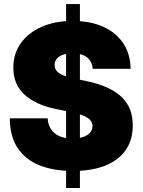

<svg xmlns="http://www.w3.org/2000/svg" viewBox="-20 -842 710 956"><path d="M309.1 94.2V-821.8H377.9V94.2ZM342.8 9.3Q247.1 9.3 176.5 -19Q106 -47.4 67.6 -105.5Q29.3 -163.6 28.8 -252.9H217.3Q219.2 -220.7 234.4 -198Q249.5 -175.3 276.6 -163.8Q303.7 -152.3 341.3 -152.3Q373 -152.3 395 -160.2Q417 -168 428.7 -181.9Q440.4 -195.8 440.4 -214.4Q440.4 -231 429.4 -243.7Q418.5 -256.3 393.8 -266.6Q369.1 -276.9 328.6 -284.7L255.9 -299.8Q157.2 -320.3 101.8 -370.8Q46.4 -421.4 46.4 -505.9Q46.4 -575.2 84 -627.4Q121.6 -679.7 188 -708.7Q254.4 -737.8 341.3 -737.8Q430.2 -737.8 494.6 -708.5Q559.1 -679.2 594.2 -625.5Q629.4 -571.8 630.4 -499.5H441.4Q439 -535.6 414.1 -555.9Q389.2 -576.2 341.8 -576.2Q312 -576.2 292 -568.8Q272 -561.5 262 -548.6Q252 -535.6 252 -519Q252 -501.5 262.2 -488.8Q272.5 -476.1 294.9 -466.8Q317.4 -457.5 352.1 -450.2L411.6 -438Q472.2 -425.3 515.9 -405Q559.6 -384.8 587.4 -357.2Q615.2 -329.6 628.2 -294.7Q641.1 -259.8 641.1 -217.8Q641.1 -145 605.5 -94.2Q569.8 -43.5 503.2 -17.1Q436.5 9.3 342.8 9.3Z"/></svg>

Font: Inter 18pt Black
Style: Regular
Weight: 900
Designer: Rasmus Andersson
Foundry: rsms
Version: Version 4.001;git-66647c0bb